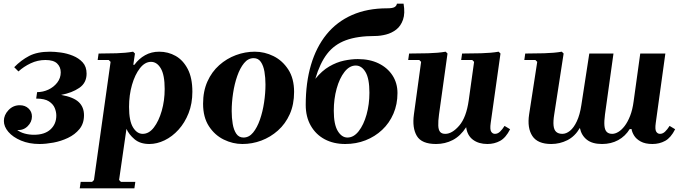

<svg xmlns="http://www.w3.org/2000/svg" viewBox="-20 -770 3696 1040"><path d="M311 -256Q378 -244 406.5 -217Q435 -190 435 -146Q435 -101 410.5 -71Q386 -41 348 -23Q310 -5 269 2.5Q228 10 194 10Q138 10 94 -8.5Q50 -27 25.5 -55.5Q1 -84 1 -115Q1 -147 26 -173.5Q51 -200 87 -200Q116 -200 134.5 -182.5Q153 -165 153 -139Q153 -109 129.5 -86Q106 -63 73 -66Q90 -53 114 -46.5Q138 -40 164 -40Q222 -40 253.5 -69Q285 -98 285 -144Q285 -164 276.5 -185Q268 -206 245 -221Q222 -236 176 -236L181 -271Q213 -271 242 -284.5Q271 -298 290 -322.5Q309 -347 309 -378Q309 -407 289.5 -426Q270 -445 226 -445Q184 -445 146 -427Q108 -409 80 -383L57 -406Q94 -444 138 -467Q182 -490 251 -490Q276 -490 309.5 -485.5Q343 -481 375 -468Q407 -455 428 -432Q449 -409 449 -371Q449 -321 409.5 -294Q370 -267 311 -256Z M412 250 417 215H479L489 205L579 -435L569 -445H509L514 -480Q561 -480 611 -481.5Q661 -483 701 -490L711 -480L702 -419H708Q732 -452 766 -471Q800 -490 842 -490Q891 -490 931.5 -467Q972 -444 997 -396Q1022 -348 1022 -273Q1022 -209 1001.5 -157Q981 -105 947 -67.5Q913 -30 871.5 -10Q830 10 789 10Q739 10 708.5 -16Q678 -42 665 -72L625 205L635 215H713L708 250ZM679 -191Q679 -115 700.5 -80Q722 -45 753 -45Q787 -45 813.5 -79.5Q840 -114 856 -169.5Q872 -225 872 -288Q872 -364 851 -399.5Q830 -435 798 -435Q765 -435 738 -400.5Q711 -366 695 -310.5Q679 -255 679 -191Z M1360 -490Q1413 -490 1461.5 -466Q1510 -442 1541.5 -393.5Q1573 -345 1573 -272Q1573 -204 1549.5 -151.5Q1526 -99 1485.5 -63Q1445 -27 1395.5 -8.5Q1346 10 1293 10Q1241 10 1192 -14Q1143 -38 1111.5 -86.5Q1080 -135 1080 -208Q1080 -276 1103.5 -328.5Q1127 -381 1167.5 -417Q1208 -453 1258 -471.5Q1308 -490 1360 -490ZM1299 -25Q1329 -25 1351 -52Q1373 -79 1388 -122Q1403 -165 1410.5 -215.5Q1418 -266 1418 -312Q1418 -349 1412.5 -381.5Q1407 -414 1393 -434.5Q1379 -455 1354 -455Q1324 -455 1302 -428Q1280 -401 1265 -358Q1250 -315 1242.5 -265Q1235 -215 1235 -168Q1235 -132 1240.5 -99Q1246 -66 1260 -45.5Q1274 -25 1299 -25Z M1850 10Q1787 10 1739 -15.5Q1691 -41 1663.5 -89Q1636 -137 1636 -202Q1636 -322 1664.5 -418.5Q1693 -515 1748.5 -583.5Q1804 -652 1886.5 -688.5Q1969 -725 2077 -725Q2106 -725 2117 -731.5Q2128 -738 2130 -750H2166Q2175 -698 2163 -663.5Q2151 -629 2126.5 -610Q2102 -591 2071 -583Q2040 -575 2010 -575Q1916 -575 1853.5 -552Q1791 -529 1752 -478.5Q1713 -428 1688 -343Q1724 -387 1763.5 -410Q1803 -433 1843 -441.5Q1883 -450 1918 -450Q1983 -450 2031 -426.5Q2079 -403 2106 -361.5Q2133 -320 2133 -266Q2133 -205 2111 -154Q2089 -103 2050 -66.5Q2011 -30 1960 -10Q1909 10 1850 10ZM1862 -25Q1896 -25 1923 -59.5Q1950 -94 1965.5 -149.5Q1981 -205 1981 -268Q1981 -344 1960 -379.5Q1939 -415 1907 -415Q1873 -415 1846 -380.5Q1819 -346 1803.5 -290Q1788 -234 1788 -170Q1788 -96 1809.5 -60.5Q1831 -25 1862 -25Z M2713 -88 2743 -70Q2720 -24 2689 -7Q2658 10 2620 10Q2573 10 2542 -13Q2511 -36 2505 -81Q2474 -33 2432.5 -11.5Q2391 10 2342 10Q2264 10 2238 -33.5Q2212 -77 2222 -150L2261 -435L2251 -445H2191L2196 -480Q2243 -480 2298.5 -481.5Q2354 -483 2394 -490L2404 -480L2358 -150Q2353 -113 2354 -89.5Q2355 -66 2364 -55.5Q2373 -45 2392 -45Q2429 -45 2467.5 -89.5Q2506 -134 2519 -227L2548 -435L2538 -445H2478L2483 -480Q2530 -480 2585.5 -481.5Q2641 -483 2681 -490L2691 -480L2638 -104Q2633 -69 2640.5 -57Q2648 -45 2661 -45Q2676 -45 2688.5 -57Q2701 -69 2713 -88Z M3607 -88 3637 -70Q3614 -24 3583 -7Q3552 10 3514 10Q3475 10 3450.5 -3.5Q3426 -17 3414.5 -36Q3403 -55 3401 -71H3391Q3367 -32 3328.5 -11Q3290 10 3241 10Q3188 10 3158.5 -13.5Q3129 -37 3121 -77Q3094 -31 3053 -10.5Q3012 10 2966 10Q2892 10 2863.5 -33.5Q2835 -77 2846 -150L2890 -435L2880 -445H2820L2825 -480Q2872 -480 2927.5 -481.5Q2983 -483 3023 -490L3033 -480L2982 -150Q2976 -113 2978.5 -89.5Q2981 -66 2993 -55.5Q3005 -45 3026 -45Q3047 -45 3067.5 -61.5Q3088 -78 3104.5 -113Q3121 -148 3129 -201L3172 -480H3303L3257 -150Q3252 -113 3254 -89.5Q3256 -66 3266.5 -55.5Q3277 -45 3296 -45Q3312 -45 3329.5 -55.5Q3347 -66 3363.5 -87.5Q3380 -109 3393 -142Q3406 -175 3412 -220L3448 -480H3584L3532 -104Q3527 -69 3534.5 -57Q3542 -45 3555 -45Q3570 -45 3582.5 -57Q3595 -69 3607 -88Z"/></svg>

Font: Brygada 1918
Style: Bold Italic
Weight: 700
Italic angle: -8°
Designer: Mateusz Machalski | Borys Kosmynka | Przemek Hoffer
Foundry: NIEPODLEGLA 2018
Version: Version 3.006